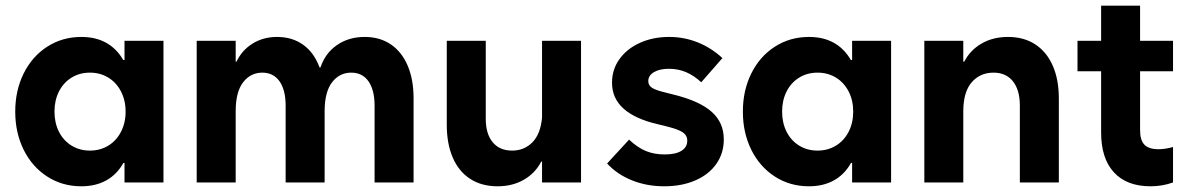

<svg xmlns="http://www.w3.org/2000/svg" viewBox="-20 -649 4231 683"><path d="M426.8 -252Q426.8 -292 410.4 -323.7Q394 -355.5 365.2 -373Q336.4 -390.6 299.8 -390.6Q263.2 -390.6 234.4 -372.8Q205.6 -355 189.7 -323.5Q173.8 -292 173.8 -252Q173.8 -211.9 189.7 -180.4Q205.6 -148.9 234.4 -131.1Q263.2 -113.3 299.8 -113.3Q336.4 -113.3 365.2 -130.9Q394 -148.4 410.4 -180.2Q426.8 -211.9 426.8 -252ZM422.9 0V-69.3H418.9Q395.5 -27.8 357.7 -7.1Q319.8 13.7 269.5 13.7Q201.7 13.7 147.9 -21Q94.2 -55.7 64.2 -116.2Q34.2 -176.8 34.2 -252Q34.2 -327.1 64.2 -387.7Q94.2 -448.2 147.9 -482.9Q201.7 -517.6 269.5 -517.6Q370.6 -517.6 418.5 -435.5H422.9V-503.9H561.5V0Z M679.7 -503.9H818.4V-429.7H821.3Q840.8 -470.7 878.7 -494.1Q916.5 -517.6 965.8 -517.6Q1020 -517.6 1058.8 -489.5Q1097.7 -461.4 1116.7 -409.2H1120.1Q1136.7 -459.5 1178.5 -488.5Q1220.2 -517.6 1277.3 -517.6Q1331.1 -517.6 1370.1 -491.2Q1409.2 -464.8 1430.2 -415.5Q1451.2 -366.2 1451.2 -298.8V0H1312.5V-275.4Q1312 -330.1 1290.3 -360.4Q1268.6 -390.6 1229.5 -390.6Q1188 -390.6 1161.6 -356.7Q1135.3 -322.8 1134.8 -255.4V0H996.1V-275.4Q995.6 -330.1 973.9 -360.4Q952.1 -390.6 913.1 -390.6Q871.6 -390.6 845.2 -356.7Q818.8 -322.8 818.4 -255.4V0H679.7Z M2046.9 0H1908.2V-74.2H1905.3Q1884.3 -33.2 1843.8 -9.8Q1803.2 13.7 1750 13.7Q1693.4 13.7 1652.6 -12.7Q1611.8 -39.1 1590.6 -88.4Q1569.3 -137.7 1569.3 -205.1V-503.9H1708V-228.5Q1707.5 -173.8 1732.2 -143.6Q1756.8 -113.3 1801.8 -113.3Q1844.7 -113.3 1873.8 -142.6Q1902.8 -171.9 1908.2 -230.5V-503.9H2046.9Z M2139.6 -67.4 2217.8 -152.3Q2248 -124 2277.6 -111.8Q2307.1 -99.6 2344.7 -99.6Q2383.3 -99.6 2404.1 -112.5Q2424.8 -125.5 2424.8 -148.4Q2424.8 -161.6 2417.5 -170.4Q2410.2 -179.2 2393.3 -186.3Q2376.5 -193.4 2344.7 -201.2L2320.3 -207Q2156.2 -245.1 2157.2 -355.5Q2157.2 -401.9 2183.6 -438.7Q2210 -475.6 2256.3 -496.6Q2302.7 -517.6 2360.4 -517.6Q2413.6 -517.6 2461.9 -498.3Q2510.3 -479 2549.8 -442.4L2474.6 -356.4Q2447.8 -380.9 2419.9 -392.6Q2392.1 -404.3 2359.4 -404.3Q2326.2 -404.3 2306.2 -392.3Q2286.1 -380.4 2286.1 -360.4Q2286.1 -345.2 2299.8 -336.4Q2313.5 -327.6 2349.6 -319.3L2376 -312.5Q2468.3 -290 2511.7 -251.2Q2555.2 -212.4 2554.7 -152.3Q2554.7 -104 2528.3 -66.2Q2502 -28.3 2453.6 -7.3Q2405.3 13.7 2342.8 13.7Q2281.2 13.7 2228.5 -7.3Q2175.8 -28.3 2139.6 -67.4Z M3015.1 -252Q3015.1 -292 2998.8 -323.7Q2982.4 -355.5 2953.6 -373Q2924.8 -390.6 2888.2 -390.6Q2851.6 -390.6 2822.8 -372.8Q2793.9 -355 2778.1 -323.5Q2762.2 -292 2762.2 -252Q2762.2 -211.9 2778.1 -180.4Q2793.9 -148.9 2822.8 -131.1Q2851.6 -113.3 2888.2 -113.3Q2924.8 -113.3 2953.6 -130.9Q2982.4 -148.4 2998.8 -180.2Q3015.1 -211.9 3015.1 -252ZM3011.2 0V-69.3H3007.3Q2983.9 -27.8 2946 -7.1Q2908.2 13.7 2857.9 13.7Q2790 13.7 2736.3 -21Q2682.6 -55.7 2652.6 -116.2Q2622.6 -176.8 2622.6 -252Q2622.6 -327.1 2652.6 -387.7Q2682.6 -448.2 2736.3 -482.9Q2790 -517.6 2857.9 -517.6Q2959 -517.6 3006.8 -435.5H3011.2V-503.9H3149.9V0Z M3268.1 -503.9H3406.7V-429.7H3410.2Q3431.2 -470.7 3471.7 -494.1Q3512.2 -517.6 3565.9 -517.6Q3622.1 -517.6 3662.6 -491.2Q3703.1 -464.8 3724.9 -415.5Q3746.6 -366.2 3746.6 -298.8V0H3607.9V-275.4Q3607.4 -330.1 3582.8 -360.4Q3558.1 -390.6 3514.2 -390.6Q3466.8 -390.6 3437 -356.7Q3407.2 -322.8 3406.7 -254.9V0H3268.1Z M3813 -503.9H3897V-628.9H4035.6V-503.9H4152.8V-395.5H4035.6V-187.5Q4035.2 -150.9 4050.8 -134.5Q4066.4 -118.2 4101.1 -118.2Q4125 -118.2 4152.8 -126V0Q4115.2 13.7 4072.8 13.7Q3987.8 13.7 3942.1 -36.4Q3896.5 -86.4 3897 -179.7V-395.5H3813Z"/></svg>

Font: Wanted Sans
Style: Bold
Weight: 700
Designer: Original Design by Kil Hyung-jin and Kang Hanbin, Wanted Lab, Inc; Hangeul from Source Han Sans by Jang Soo-young and Ka
Foundry: Wanted Lab, Inc.
Version: Version 1.000